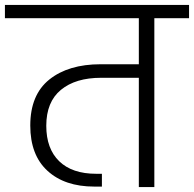

<svg xmlns="http://www.w3.org/2000/svg" viewBox="-49 -760 788 780"><path d="M719 -686H578V0H515V-444H362Q258 -444 198.5 -395Q139 -346 139 -249Q139 -156 191.5 -105Q244 -54 342 -54H365V-2H334Q214 -2 144 -66Q74 -130 74 -250Q74 -375 151.5 -437Q229 -499 360 -499H515V-686H-29V-740H719Z"/></svg>

Font: Fz Poppins Light
Style: Regular
Weight: 300
Designer: Ninad Kale (Devanagari), Jonny Pinhorn (Latin)
Foundry: Indian Type Foundry
Version: Vit hóa bi Vntype.Com & FontZin.Com